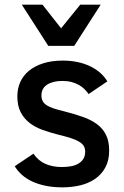

<svg xmlns="http://www.w3.org/2000/svg" viewBox="-20 -786 532 821"><path d="M446.8 -142.1Q446.8 -99.6 430.4 -69.8Q414.1 -40 386.5 -21Q358.9 -2 322.8 6.6Q286.6 15.1 247.1 15.1Q207 15.1 174.6 8.3Q142.1 1.5 116.7 -10.5Q91.3 -22.5 73 -39.1Q54.7 -55.7 43 -75.2L123 -128.9Q144 -98.1 174.8 -85Q205.6 -71.8 244.1 -71.8Q263.2 -71.8 281.2 -74.7Q299.3 -77.6 313.2 -85.2Q327.1 -92.8 335.7 -105.5Q344.2 -118.2 344.2 -137.2Q344.2 -151.9 337.9 -162.1Q331.5 -172.4 317.9 -180.4Q304.2 -188.5 282.5 -195.6Q260.7 -202.6 230 -210Q195.3 -218.8 163.6 -230Q131.8 -241.2 107.7 -259.5Q83.5 -277.8 68.8 -305.4Q54.2 -333 54.2 -374Q54.2 -406.7 66.4 -434.6Q78.6 -462.4 103.3 -482.9Q127.9 -503.4 164.3 -515.1Q200.7 -526.9 249 -526.9Q282.7 -526.9 312.3 -520.5Q341.8 -514.2 366 -502.4Q390.1 -490.7 408.7 -474.4Q427.2 -458 439 -438L358.9 -383.8Q351.6 -394.5 341.3 -404.8Q331.1 -415 317.1 -422.9Q303.2 -430.7 285.9 -435.3Q268.6 -439.9 247.1 -439.9Q206.1 -439.9 181.6 -424.1Q157.2 -408.2 157.2 -377.9Q157.2 -363.8 162.4 -354Q167.5 -344.2 179 -336.4Q190.4 -328.6 209 -322.5Q227.5 -316.4 253.9 -310.1Q298.3 -298.8 334.2 -286.1Q370.1 -273.4 395 -254.9Q419.9 -236.3 433.3 -209.2Q446.8 -182.1 446.8 -142.1ZM297.4 -589.8H186.5L73.2 -766.1H161.6L241.2 -665L323.2 -766.1H410.6Z"/></svg>

Font: Lorenzo Sans Medium
Style: Regular
Weight: 500
Foundry: Intel Corporation
Version: Version 1.00; ttfautohint (v1.5)